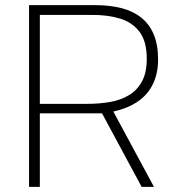

<svg xmlns="http://www.w3.org/2000/svg" viewBox="-20 -727 694 747"><path d="M93 0V-707H350Q405 -707 450 -696Q495 -685 527.5 -660Q560 -635 577.5 -594.5Q595 -554 595 -495Q595 -442 575.5 -401Q556 -360 517.5 -333Q479 -306 421 -293L579 0H531L377 -286H135V0ZM135 -323H322Q366 -323 407 -330Q448 -337 480.5 -356Q513 -375 532 -409.5Q551 -444 551 -498Q551 -566 523 -603Q495 -640 447.5 -654.5Q400 -669 340 -669H135Z"/></svg>

Font: Onest Thin
Style: Regular
Weight: 250
Designer: Dmitri Voloshin, Andrey Kudryavtsev
Foundry: Dmitri Voloshin, Andrey Kudryavtsev
Version: Version 1.000;gftools[0.9.33]